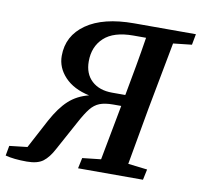

<svg xmlns="http://www.w3.org/2000/svg" viewBox="-123 -745 876 836"><g transform="rotate(10 315.0 -327.0)"><path d="M-47 0 -39 -44 40 -53 108 -181Q141 -242 177 -275Q213 -308 265 -321Q195 -336 156.5 -377Q118 -418 118 -470Q118 -559 193 -611.5Q268 -664 404 -664H677L668 -616L586 -607L530 -310Q519 -247 507.5 -183.5Q496 -120 485 -57L570 -47L560 0H273L283 -47L365 -56L411 -300H376Q339 -300 316 -291Q293 -282 275.5 -260Q258 -238 237 -199L165 -67Q144 -27 119.5 -8.5Q95 10 48 10Q-10 10 -47 0ZM362 -350H420L421 -354Q433 -418 444.5 -482.5Q456 -547 466 -611H410Q323 -611 280.5 -571.5Q238 -532 238 -467Q238 -412 271.5 -381Q305 -350 362 -350Z"/></g></svg>

Font: Source Serif 4 Semibold
Style: Italic
Weight: 600
Italic angle: -12°
Designer: Frank Grießhammer
Foundry: Adobe
Version: Version 4.005;hotconv 1.1.0;makeotfexe 2.6.0